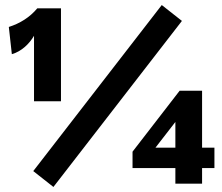

<svg xmlns="http://www.w3.org/2000/svg" viewBox="-20 -727 883 762"><path d="M115 -325H222V-694H128C98 -658 59 -634 15 -620L27 -512C66 -523 97 -554 115 -585ZM192 15 702 -644 622 -707 112 -48ZM676 2H782V-60H831V-141H782V-367H693L506 -125V-60H676ZM597 -141 676 -243V-141Z"/></svg>

Font: Ronzino
Style: Bold
Weight: 700
Designer: Nunzio Mazzaferro
Foundry: Collletttivo
Version: Version 1.000;Glyphs 3.3 (3337)